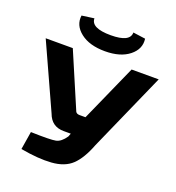

<svg xmlns="http://www.w3.org/2000/svg" viewBox="-160 -1033 1074 1172"><g transform="rotate(20 377.0 -447.0)"><path d="M380 -739Q279 -739 221 -784.5Q163 -830 172 -895L252 -906Q252 -843 380 -843Q505 -843 505 -906L585 -895Q594 -830 537 -784.5Q480 -739 380 -739ZM748 -690 522 -180Q486 -86 438.5 -40.5Q391 5 305 11Q223 17 106 -4L125 -121Q253 -117 286.5 -124Q320 -131 349 -174L357 -195H311Q232 -195 205 -270L14 -690H190L343 -332Q350 -320 369 -320H407L572 -690Z"/></g></svg>

Font: Exo 2 Expanded
Style: Bold
Weight: 700
Width: 7
Designer: Natanael Gama
Version: Version 1.001;PS 001.001;hotconv 1.0.70;makeotf.lib2.5.58329